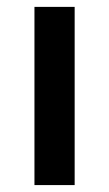

<svg xmlns="http://www.w3.org/2000/svg" viewBox="-20 -535 315 555"><path d="M79.6 -515.1H195.8V0H79.6Z"/></svg>

Font: Doppio One
Style: Regular
Weight: 400
Designer: Szymon Celej
Foundry: Szymon Celej
Version: Version 1.002